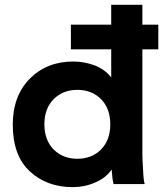

<svg xmlns="http://www.w3.org/2000/svg" viewBox="-20 -767 681 800"><path d="M639.6 -561.5Q639.6 -587.9 639.6 -664.1Q623 -664.1 573.2 -664.1Q573.2 -684.6 573.2 -747.1Q540 -747.1 443.4 -747.1Q443.4 -726.6 443.4 -664.1Q401.4 -664.1 275.4 -664.1Q275.4 -638.7 275.4 -561.5Q317.4 -561.5 443.4 -561.5Q443.4 -532.2 443.4 -444.3Q417 -478.5 373 -495.1Q329.1 -510.7 285.2 -510.7Q175.8 -510.7 104.5 -439.5Q33.2 -367.2 33.2 -248Q33.2 -118.2 104.5 -52.7Q175.8 12.7 282.2 12.7Q333 12.7 377 -6.8Q420.9 -25.4 445.3 -60.5Q446.3 -43 448.2 -27.3Q450.2 -11.7 453.1 0Q496.1 0 583 0Q578.1 -12.7 576.2 -58.6Q573.2 -103.5 573.2 -127.9Q573.2 -272.5 573.2 -561.5Q589.8 -561.5 639.6 -561.5ZM301.8 -105.5Q243.2 -105.5 204.1 -143.6Q165 -182.6 165 -249Q165 -315.4 204.1 -354.5Q243.2 -392.6 301.8 -392.6Q362.3 -392.6 400.4 -354.5Q439.5 -315.4 439.5 -249Q439.5 -182.6 400.4 -143.6Q362.3 -105.5 301.8 -105.5Z"/></svg>

Font: BM-Biotif
Style: Bold
Weight: 400
Designer: Deni Anggara
Version: Version 1.000;PS 001.000;hotconv 1.0.88;makeotf.lib2.5.64776